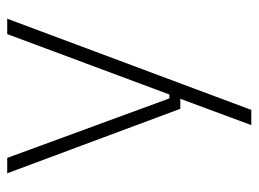

<svg xmlns="http://www.w3.org/2000/svg" viewBox="-110 -416 698 518"><g transform="rotate(-90 239.0 -157.0)"><path d="M232.5 -49H260L239.5 -39.5L406 -486.5H447.5L201.5 172H160.5L237 -34.5L252.5 -19.5H204.5L30.5 -486.5H72Z"/></g></svg>

Font: Anek Kannada Medium ExtraLight
Style: Regular
Weight: 250
Version: Version 1.003